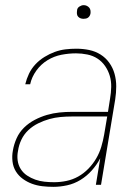

<svg xmlns="http://www.w3.org/2000/svg" viewBox="-20 -717 540 745"><path d="M187 8Q165 8 144 5.5Q123 3 104 -4Q85 -11 68.5 -23Q52 -35 41.5 -52Q31 -69 28.5 -90.5Q26 -112 30 -133Q34 -157 44.5 -180.5Q55 -204 73.5 -222Q92 -240 115 -252Q138 -264 162 -271Q186 -278 210.5 -280.5Q235 -283 259 -283H399L407 -334Q411 -357 411.5 -379.5Q412 -402 406 -422.5Q400 -443 388 -460.5Q376 -478 358.5 -489.5Q341 -501 319 -505.5Q297 -510 275 -510Q247 -510 218.5 -504.5Q190 -499 164.5 -483.5Q139 -468 121 -443Q103 -418 97 -390H78Q83 -411 92.5 -431Q102 -451 117.5 -467.5Q133 -484 152.5 -496Q172 -508 192.5 -515.5Q213 -523 234 -525.5Q255 -528 276 -528Q302 -528 326 -523Q350 -518 370 -505.5Q390 -493 404 -473.5Q418 -454 424.5 -430.5Q431 -407 431 -382Q431 -357 427 -331L372 0H352L369 -103Q356 -78 336.5 -56Q317 -34 292.5 -19Q268 -4 240.5 2Q213 8 187 8ZM190 -10Q214 -10 238 -15Q262 -20 283.5 -32Q305 -44 323 -62.5Q341 -81 353.5 -102.5Q366 -124 373 -147.5Q380 -171 384 -194L396 -265H259Q237 -265 215 -263Q193 -261 171.5 -255Q150 -249 128.5 -238.5Q107 -228 90 -212Q73 -196 63 -175Q53 -154 50 -132Q46 -113 48.5 -94.5Q51 -76 60.5 -61Q70 -46 85 -36Q100 -26 117 -20Q134 -14 152.5 -12Q171 -10 190 -10ZM304 -644Q298 -644 292.5 -646Q287 -648 283 -652.5Q279 -657 278.5 -663.5Q278 -670 279 -676Q279 -681 281.5 -685Q284 -689 288 -691.5Q292 -694 296 -695.5Q300 -697 305 -697Q311 -697 316.5 -694.5Q322 -692 326 -687.5Q330 -683 331 -676.5Q332 -670 331 -664Q330 -659 327.5 -655Q325 -651 321.5 -648.5Q318 -646 313.5 -645Q309 -644 304 -644Z"/></svg>

Font: Iosevka Thin Oblique
Style: Regular
Weight: 100
Italic angle: -9°
Monospace: yes
Designer: Belleve Invis
Foundry: Belleve Invis
Version: Version 32.5.0; ttfautohint (v1.8.4)